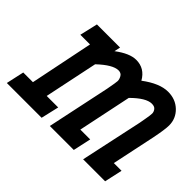

<svg xmlns="http://www.w3.org/2000/svg" viewBox="-105 -631 808 808"><g transform="rotate(45 299.5 -227.0)"><path d="M88.9 -442.4H226.6L220.7 -415Q272.5 -454.1 311.5 -454.1Q362.3 -454.1 388.7 -407.2Q451.2 -454.1 501 -454.1Q545.9 -454.1 575.2 -425.8Q604.5 -397.5 604.5 -356.4Q604.5 -333 592.8 -274.4L551.8 -80.1H597.7L580.1 0H449.2L508.8 -277.3L513.7 -304.7Q518.6 -331.1 518.6 -341.8Q518.6 -351.6 511.7 -360.8Q504.9 -370.1 488.3 -370.1Q454.1 -370.1 402.3 -318.4L352.5 -80.1H411.1L393.6 0H251L310.5 -281.2Q319.3 -328.1 319.3 -335.9Q319.3 -346.7 312.5 -358.4Q305.7 -370.1 290 -370.1Q256.8 -370.1 202.1 -318.4L152.3 -80.1H220.7L202.1 0H-4.9L12.7 -80.1H70.3L127.9 -362.3H70.3Z"/></g></svg>

Font: Thabit-Bold-Oblique
Style: Bold Oblique
Weight: 700
Designer: Regenerated by Nadim Shaikli
Foundry: MAK Alagha
Version: 0.01